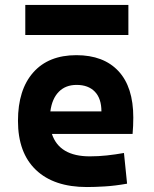

<svg xmlns="http://www.w3.org/2000/svg" viewBox="-20 -752 626 782"><path d="M334 9.8Q199.7 9.8 126.5 -59.8Q53.2 -129.4 53.2 -259.8Q53.2 -386.7 115.5 -457Q177.7 -527.3 291 -527.3Q401.9 -527.3 462.4 -462.4Q522.9 -397.5 522.9 -273.4Q522.9 -238.3 520 -206.5H191.4Q221.7 -115.2 345.7 -115.2Q380.9 -115.2 415 -118.9Q449.2 -122.6 484.9 -128.9L497.6 -3.9Q447.8 4.9 406.7 7.3Q365.7 9.8 334 9.8ZM185.1 -298.3H393.1Q393.1 -350.6 366.5 -378.4Q339.8 -406.2 292 -406.2Q247.1 -406.2 219.5 -378.2Q191.9 -350.1 185.1 -298.3ZM83 -609.4V-731.9H502.9V-609.4Z"/></svg>

Font: CaskaydiaMono NF
Style: Bold
Weight: 700
Designer: Aaron Bell
Foundry: Saja Typeworks
Version: Version 2111.001; ttfautohint (v1.8.4);Nerd Fonts 3.1.1